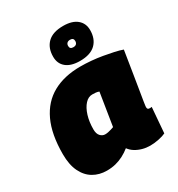

<svg xmlns="http://www.w3.org/2000/svg" viewBox="-190 -924 980 1057"><g transform="rotate(-30 300.0 -395.5)"><path d="M456 10Q431 10 407.5 3.5Q384 -3 364.5 -15Q345 -27 332 -45Q311 -28 287 -15.5Q263 -3 237 3.5Q211 10 181 10Q133 10 95.5 -12Q58 -34 36.5 -78.5Q15 -123 15 -190Q15 -316 53.5 -398Q92 -480 164.5 -520Q237 -560 339 -560Q372 -560 407.5 -557Q443 -554 477.5 -548Q512 -542 542 -535.5Q572 -529 594 -521Q580 -433 570.5 -373.5Q561 -314 555 -278Q549 -242 546 -223Q543 -204 542 -196Q541 -188 541 -186Q541 -178 544 -174Q547 -170 555 -170Q558 -170 562 -170Q566 -170 569 -171L556 -10Q540 -2 511.5 4Q483 10 456 10ZM329 -181 362 -388Q352 -392 341 -393Q330 -394 319 -394Q294 -394 273.5 -371.5Q253 -349 241 -310.5Q229 -272 229 -224Q229 -196 242 -182Q255 -168 272 -168Q282 -168 291.5 -170Q301 -172 311 -175Q321 -178 329 -181ZM355 -587Q298 -587 267.5 -612Q237 -637 237 -681Q237 -737 270 -769Q303 -801 369 -801Q426 -801 456.5 -775.5Q487 -750 487 -707Q487 -651 454 -619Q421 -587 355 -587ZM360 -671Q373 -671 379.5 -677.5Q386 -684 386 -696Q386 -716 364 -716Q352 -716 345 -709.5Q338 -703 338 -691Q338 -671 360 -671Z"/></g></svg>

Font: Georama ExtraCondensed Thin Black
Style: Italic
Weight: 900
Italic angle: -9°
Version: Version 1.001